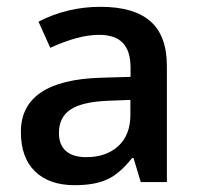

<svg xmlns="http://www.w3.org/2000/svg" viewBox="-20 -532 580 561"><path d="M467.6 0H391.3L370.1 -70.3H366Q329.6 -24.3 293 -7.6Q256.3 9.1 198.2 9.1Q123.9 9.1 82.4 -31.1Q41 -71.3 41 -146.6Q41 -297.8 275 -304.9L361.5 -307.4V-334.2Q361.5 -382.7 339 -406.5Q316.5 -430.2 269.5 -430.2Q209.3 -430.2 126.9 -392.3L92.5 -468.7Q176.4 -512.1 273.8 -512.1Q371.1 -512.1 419.4 -469.9Q467.6 -427.7 467.6 -338.7ZM152.2 -143.1Q152.2 -109.2 172.4 -91Q192.6 -72.8 232.1 -72.8Q290.2 -72.8 325.6 -105.2Q361 -137.5 361 -196.7V-240.1L296.3 -237.6Q220.4 -234.6 186.3 -212.1Q152.2 -189.6 152.2 -143.1Z"/></svg>

Font: Khula SemiBold
Style: Regular
Weight: 600
Designer: Erin McLaughlin, Steve Matteson
Version: Version 1.002;PS 1.0;hotconv 1.0.72;makeotf.lib2.5.5900; ttf